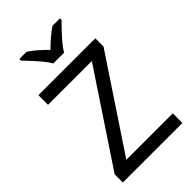

<svg xmlns="http://www.w3.org/2000/svg" viewBox="-278 -1036 1129 1129"><g transform="rotate(-45 286.0 -472.0)"><path d="M533 0H38V-68L414 -634H50V-714H523V-646L147 -80H533ZM244 -784Q231 -807 209 -833.5Q187 -860 163 -886Q139 -912 121 -931V-944H181Q207 -927 235 -903Q263 -879 288 -852Q315 -879 343 -903Q371 -927 397 -944H459V-931Q440 -912 415.5 -886Q391 -860 368.5 -833.5Q346 -807 334 -784Z"/></g></svg>

Font: Noto Sans Limbu
Style: Regular
Weight: 400
Designer: Monotype Design Team
Foundry: Monotype Imaging Inc.
Version: Version 2.004; ttfautohint (v1.8.4.7-5d5b)